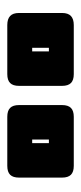

<svg xmlns="http://www.w3.org/2000/svg" viewBox="136 -1124 227 540"><g transform="rotate(90 250.0 -853.5)"><path d="M188 -760H50Q33 -760 24.5 -768Q16 -776 16 -793V-914Q16 -931 24.5 -939Q33 -947 50 -947H188Q205 -947 213 -939Q221 -931 221 -914V-793Q221 -776 213 -768Q205 -760 188 -760ZM446 -760H308Q291 -760 283 -768Q275 -776 275 -793V-914Q275 -931 283 -939Q291 -947 308 -947H446Q463 -947 471 -939Q479 -931 479 -914V-793Q479 -776 471 -768Q463 -760 446 -760ZM124 -830V-877H114V-830ZM382 -830V-877H372V-830Z"/></g></svg>

Font: Bungee Inline
Style: Regular
Weight: 400
Version: Version 1.000;PS 1.0;hotconv 1.0.72;makeotf.lib2.5.5900